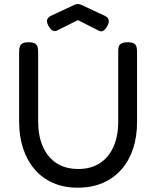

<svg xmlns="http://www.w3.org/2000/svg" viewBox="-20 -892 753 926"><path d="M354.8 13.2Q287.8 13.2 235.1 -10.1Q182.5 -33.5 146.1 -76.4Q109.8 -119.2 91 -177.4Q72.2 -235.5 72.2 -305V-642.8Q72.2 -656.8 75.5 -666.9Q78.8 -677 88.4 -682.6Q98 -688.2 117.8 -688.2Q138.2 -688.2 147.9 -682.6Q157.5 -677 160.8 -666.9Q164 -656.8 164 -641.8V-305Q164 -238.2 185.9 -186.9Q207.8 -135.5 251 -106.2Q294.2 -77 357.8 -77Q418.2 -77 461.2 -104.8Q504.2 -132.5 527.2 -183.8Q550.2 -235 550.2 -306V-648.5Q550.2 -660.8 553.6 -669.4Q557 -678 567 -683.1Q577 -688.2 596.5 -688.2Q616.2 -688.2 625.8 -682.5Q635.2 -676.8 638.1 -666.6Q641 -656.5 641 -641.8V-303Q641 -233.2 622.1 -175.6Q603.2 -118 566.4 -75.6Q529.5 -33.2 476.4 -10Q423.2 13.2 354.8 13.2ZM355.5 -872.5Q360.5 -872.5 364 -871.6Q367.5 -870.8 371.2 -869L477.8 -819.2Q498.5 -811.5 503.2 -798.6Q508 -785.8 498 -767.2Q488.8 -750 478.5 -743.9Q468.2 -737.8 456.5 -744L355.5 -795L254.8 -744.5Q243.2 -739 232.8 -745.2Q222.2 -751.5 212.8 -769Q203.2 -787.5 208.2 -799.4Q213.2 -811.2 232.8 -819.2L339.5 -869Q343 -870.8 346.8 -871.6Q350.5 -872.5 355.5 -872.5Z"/></svg>

Font: Fredoka Light
Style: Regular
Weight: 300
Designer: Ben Nathan
Foundry: Milena B. Brandão, Ben Nathan
Version: Version 2.001